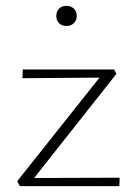

<svg xmlns="http://www.w3.org/2000/svg" viewBox="-20 -638 463 658"><path d="M208 -549Q192 -549 182.5 -558.5Q173 -568 173 -583Q173 -599 182.5 -608.5Q192 -618 208 -618Q223 -618 233 -608.5Q243 -599 243 -583Q243 -568 233 -558.5Q223 -549 208 -549ZM97 -28 390 -29 389 0H48L39 -17L321 -372L57 -370L58 -400H371L379 -385Z"/></svg>

Font: EauTestInfant Light
Style: Regular
Weight: 300
Designer: Christian Thalmann (Catharsis Fonts)
Version: Version 0.001;PS 000.001;hotconv 1.0.88;makeotf.lib2.5.64775